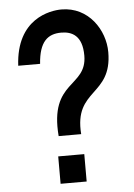

<svg xmlns="http://www.w3.org/2000/svg" viewBox="-55 -812 603 866"><g transform="rotate(-5 246.5 -378.5)"><path d="M194 -202H296C280 -409 450 -360 450 -560C450 -660 379 -770 256 -770C205 -770 51 -746 40 -534H139C146 -634 185 -666 246 -666C294 -666 341 -645 341 -554C341 -409 173 -456 194 -202ZM302 -111H184V13H302Z"/></g></svg>

Font: Spoqa Han Sans Neo Medium
Style: Regular
Weight: 500
Designer: [Spoqa Han Sans Neo] Dong-huui Kim ___ Younghwa Kang ___ Yujin Lee ___ [Noto Sans] Ryoko NISHIZUKA ____ (kana & ideograp
Foundry: Spoqa (http://www.spoqa-han-sans.com)
Version: Version 1.100;hotconv 1.0.109;makeotfexe 2.5.65596